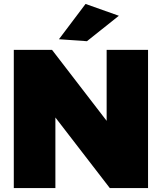

<svg xmlns="http://www.w3.org/2000/svg" viewBox="-20 -954 820 974"><path d="M521 -701H731V0H537L261 -358V0H50V-701H244L521 -341ZM414 -934 583 -874 421 -745 279 -755Z"/></svg>

Font: Argentum Sans Black
Style: Regular
Weight: 900
Designer: Julieta Ulanovsky (Modified by Cristiano Sobral)
Foundry: Julieta Ulanovsky
Version: Version 1.000; ttfautohint (v1.5.65-e2d9)